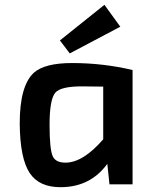

<svg xmlns="http://www.w3.org/2000/svg" viewBox="-20 -766 621 798"><path d="M229 -598 414 -746 480 -655 270 -544ZM435 0 426 -85Q356 11 234 12Q144 13 104 -46Q63 -107 62 -253Q62 -410 121 -464Q166 -504 280 -504Q408 -504 531 -475V0ZM320 -407Q233 -407 210 -381Q186 -353 186 -247Q186 -147 199 -117Q211 -90 252 -90Q325 -90 409 -187V-406Z"/></svg>

Font: Taylor Sans Upright Semi Bold
Style: Regular
Weight: 600
Italic angle: -8°
Designer: Natanael Gama
Version: Version 1.001 September 8, 2015